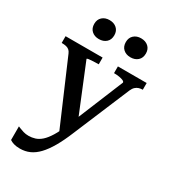

<svg xmlns="http://www.w3.org/2000/svg" viewBox="-229 -843 1049 1185"><g transform="rotate(30 296.0 -250.0)"><path d="M346 -69 319 -11 272 29 76 -427Q70 -441 61 -448.5Q52 -456 39 -459Q26 -462 8 -462H7V-510H271V-462H269Q251 -462 232.5 -461Q214 -460 201.5 -458.5Q189 -457 189 -453ZM348 -17Q321 49 293.5 96.5Q266 144 237.5 174Q209 204 177.5 218Q146 232 109 232Q83 232 65 226.5Q47 221 36 213V116Q39 117 50.5 122Q62 127 79 132Q96 137 116 137Q139 137 161.5 130Q184 123 205.5 104Q227 85 249 49.5Q271 14 294 -43L306 -72L457 -439Q457 -446 446.5 -451Q436 -456 418.5 -459Q401 -462 383 -462H380V-510H585V-462H584Q570 -462 557.5 -458Q545 -454 534.5 -444.5Q524 -435 516 -417ZM265 -665Q265 -633 245 -615Q225 -597 193 -597Q162 -597 142 -615Q122 -633 122 -665Q122 -696 142 -714Q162 -732 193 -732Q225 -732 245 -714Q265 -696 265 -665ZM490 -665Q490 -633 470 -615Q450 -597 418 -597Q387 -597 367 -615Q347 -633 347 -665Q347 -696 367 -714Q387 -732 418 -732Q450 -732 470 -714Q490 -696 490 -665Z"/></g></svg>

Font: Roboto Serif 36pt Medium
Style: Regular
Weight: 500
Designer: Greg Gazdowicz
Foundry: Commercial Type
Version: Version 1.008